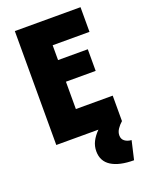

<svg xmlns="http://www.w3.org/2000/svg" viewBox="-155 -702 758 990"><g transform="rotate(-20 224.0 -207.0)"><path d="M404.2 211.1Q324.3 211.1 280.6 183.7Q236.8 156.2 236.8 101.4Q236.8 72.9 249.3 48.3Q261.8 23.6 285.4 0H54.2V-625H414.6V-489.6H212.5V-408.3H375.7V-289.6H212.5V-139.6H414.6V0Q398.6 13.9 387.5 30.6Q376.4 47.2 376.4 65.3Q376.4 85.4 391 96.5Q405.6 107.6 427.8 109Z"/></g></svg>

Font: Afacad Flux ExtraBold
Style: Regular
Weight: 800
Designer: Kristian Moeller
Foundry: Dicotype
Version: Version 1.100